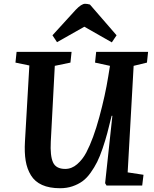

<svg xmlns="http://www.w3.org/2000/svg" viewBox="-20 -972 809 1006"><path d="M590.8 -787.1 565.9 -750 421.9 -832 278.8 -751 254.9 -787.1 377 -920.9Q406.7 -952.1 425.8 -952.1Q437.5 -952.1 451.2 -948.2ZM648.9 -68.8 731.9 -56.2 725.1 0H538.1L530.8 -12.2L568.8 -365.2H564.9Q552.2 -312.5 542.2 -274.9Q532.2 -237.3 517.8 -194.8Q503.4 -152.3 489 -123.5Q474.6 -94.7 454.6 -66.7Q434.6 -38.6 411.9 -22.2Q389.2 -5.9 359.6 4.2Q330.1 14.2 294.9 14.2Q238.8 14.2 200.7 -2.9Q162.6 -20 142.1 -53.5Q121.6 -86.9 114.5 -129.9Q107.4 -172.9 110.8 -231L133.8 -628.9L61 -644L66.9 -700.2H355L349.1 -644L267.1 -627L246.1 -230Q242.2 -155.8 257.8 -121.3Q273.4 -86.9 321.8 -86.9Q356 -86.9 384.5 -111.8Q413.1 -136.7 432.1 -172.9Q469.2 -243.7 500.5 -358.9Q531.7 -474.1 546.9 -569.8L556.2 -627L478 -644L483.9 -700.2H755.9L750 -644L680.2 -627Z"/></svg>

Font: Literata Book
Style: Bold Italic
Weight: 700
Italic angle: -3°
Designer: Latin by Veronika Burian and Jose Scaglione. Greek by Irene Vlachou. Cyrillic by Vera Evstafieva
Foundry: TypeTogether
Version: Version 1.003;PS 001.003;hotconv 1.0.88;makeotf.lib2.5.64775